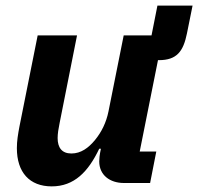

<svg xmlns="http://www.w3.org/2000/svg" viewBox="-20 -651 705 683"><path d="M514 0 536 -112H477L542 -437H545C609 -437 632 -468 645 -532L665 -631H540L519 -525H420L366 -255C358 -215 341 -181 318 -153C295 -125 268 -105 234 -105C200 -105 185 -126 185 -160C185 -175 188 -194 192 -213L254 -525H114L49 -200C44 -173 40 -150 40 -124C40 -38 85 12 164 12C244 12 294 -40 333 -122H339L336 -107C335 -102 333 -88 333 -77C333 -28 371 0 421 0Z"/></svg>

Font: LVC Sans
Style: Bold Italic
Weight: 700
Italic angle: -11.31°
Designer: Mike Abbink, Paul van der Laan, Pieter van Rosmalen
Foundry: Bold Monday
Version: Version 3.0